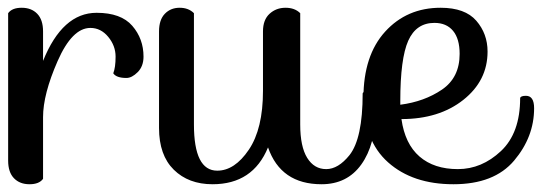

<svg xmlns="http://www.w3.org/2000/svg" viewBox="-20 -472 1397 495"><path d="M91 -170V-11Q81 3 56 3Q31 3 16 -12.5Q1 -28 1 -58V-438Q11 -452 36 -452Q61 -452 76 -436.5Q91 -421 91 -391V-315Q141 -439 229 -439Q292 -439 321 -405.5Q350 -372 350 -326Q350 -301 335 -286Q320 -271 306 -271Q280 -271 272 -283Q278 -298 278 -326Q278 -354 259 -377Q240 -400 213 -400Q166 -400 128.5 -314.5Q91 -229 91 -170Z M754 -438V-151Q754 -94 772 -65Q790 -36 821 -36Q852 -36 881 -72Q915 -115 915 -231Q916 -237 930 -237Q948 -237 948 -184Q948 -99 911.5 -48Q875 3 809 3Q704 3 671 -92Q632 3 528 3Q466 3 428 -34.5Q390 -72 390 -142V-391Q390 -421 405 -436.5Q420 -452 443 -452Q466 -452 480 -438V-151Q480 -32 540 -32Q585 -32 621.5 -86Q658 -140 658 -238V-391Q658 -421 675 -436.5Q692 -452 716 -452Q740 -452 754 -438Z M1336 -225Q1357 -225 1357 -193Q1357 -119 1305.5 -58Q1254 3 1149 3Q1044 3 980.5 -53.5Q917 -110 917 -219.5Q917 -329 973 -390.5Q1029 -452 1116 -452Q1179 -452 1208 -418.5Q1237 -385 1237 -339Q1237 -264 1174.5 -214.5Q1112 -165 1015 -165Q1024 -101 1061.5 -68.5Q1099 -36 1160.5 -36Q1222 -36 1271.5 -82.5Q1321 -129 1321 -219Q1322 -225 1336 -225ZM1012 -211V-202Q1074 -210 1119.5 -241Q1165 -272 1165 -333Q1165 -372 1148 -392.5Q1131 -413 1100 -413Q1053 -413 1032.5 -367Q1012 -321 1012 -211Z"/></svg>

Font: Sofia
Style: Regular
Weight: 400
Designer: Paula Nazal and Daniel Hernndez
Foundry: Paula Nazal, Daniel Hernndez
Version: Version 1.001